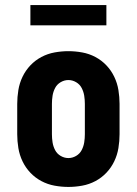

<svg xmlns="http://www.w3.org/2000/svg" viewBox="-20 -730 540 758"><path d="M250 8Q223 8 195.5 3Q168 -2 143.5 -15Q119 -28 100 -48Q81 -68 69 -93Q57 -118 52.5 -145.5Q48 -173 48 -200V-320Q48 -347 52.5 -374.5Q57 -402 69 -427Q81 -452 100 -472Q119 -492 143.5 -505Q168 -518 195.5 -523Q223 -528 250 -528Q277 -528 304.5 -523Q332 -518 356.5 -505Q381 -492 400 -472Q419 -452 431 -427Q443 -402 447.5 -374.5Q452 -347 452 -320V-200Q452 -173 447.5 -145.5Q443 -118 431 -93Q419 -68 400 -48Q381 -28 356.5 -15Q332 -2 304.5 3Q277 8 250 8ZM250 -106Q266 -106 280.5 -114.5Q295 -123 302.5 -137.5Q310 -152 312.5 -168Q315 -184 315 -200V-320Q315 -336 312.5 -352Q310 -368 302.5 -382.5Q295 -397 280.5 -405.5Q266 -414 250 -414Q234 -414 219.5 -405.5Q205 -397 197.5 -382.5Q190 -368 187.5 -352Q185 -336 185 -320V-200Q185 -184 187.5 -168Q190 -152 197.5 -137.5Q205 -123 219.5 -114.5Q234 -106 250 -106ZM100 -630V-710H400V-630Z"/></svg>

Font: Iosevka SS18 Heavy
Style: Regular
Weight: 900
Monospace: yes
Designer: Belleve Invis
Foundry: Belleve Invis
Version: Version 25.1.1; ttfautohint (v1.8.4)